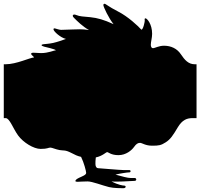

<svg xmlns="http://www.w3.org/2000/svg" viewBox="-30 -782 1060 1016"><path d="M623 214C631 214 635 210 635 206C635 203 632 200 626 200C621 200 596 197 560 178C568 179 579 179 589 179C627 179 673 175 684 175C688 175 691 171 691 168C691 164 688 160 684 160H663C644 160 619 152 581 142C600 137 643 130 655 130C659 130 661 127 661 124C661 121 659 118 655 118H626C605 118 496 108 489 108C482 108 475 101 475 86C475 78 475 65 477 51C512 44 531 23 537 23C544 23 557 39 597 39C637 39 667 13 679 -4C691 -21 700 -26 711 -26C722 -26 739 -11 775 -11C811 -11 822 -13 847 -29C872 -45 885 -65 910 -107C935 -149 960 -157 990 -157H1010V-442H1000C967 -442 947 -465 927 -495C907 -525 875 -540 838 -540C810 -540 790 -527 779 -527C776 -527 773 -529 771 -532C769 -536 768 -540 768 -545C768 -560 775 -582 775 -603C775 -655 748 -685 740 -685C733 -685 736 -677 736 -672C736 -667 728 -625 718 -625C700 -645 648 -694 595 -721C542 -748 530 -762 523 -762C519 -762 517 -759 517 -755C517 -746 545 -686 571 -654C519 -678 486 -687 448 -691C410 -695 394 -694 372 -703C370 -704 367 -705 363 -705C359 -705 355 -703 355 -698C355 -695 357 -692 362 -687C378 -671 408 -641 441 -623C423 -626 405 -627 391 -627C374 -627 360 -626 353 -626C339 -626 304 -624 293 -624C282 -624 263 -632 258 -632C255 -632 253 -630 253 -627C253 -616 291 -582 319 -576C300 -569 274 -560 252 -555C230 -550 206 -549 200 -548C194 -547 190 -546 190 -543C190 -540 194 -538 204 -535C214 -532 259 -523 266 -516C257 -516 226 -501 187 -501C177 -501 158 -503 147 -503C136 -503 135 -500 135 -497C135 -494 138 -491 140 -489C142 -487 147 -484 150 -478C128 -477 57 -442 0 -442H-10V-157H0C21 -157 39 -102 66 -65C93 -28 148 6 185 6C222 6 226 -1 236 -1C246 -1 263 8 285 12C307 16 314 10 347 27C366 37 380 44 399 48C414 78 426 124 426 133C426 144 405 151 388 159C371 167 369 173 369 176C369 179 374 180 381 180C388 180 407 178 433 178C459 178 510 199 547 208C571 214 614 214 623 214Z"/></svg>

Font: Teranoptia Furiae
Style: Regular
Weight: 400
Designer: Ariel Martín Pérez
Foundry: Tunera Type Foundry
Version: Version 1.001;FEAKit 1.0